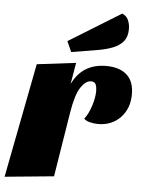

<svg xmlns="http://www.w3.org/2000/svg" viewBox="-66 -822 665 889"><g transform="rotate(5 266.0 -378.0)"><path d="M-11 22 92 -510 273 -532 256 -432Q303 -530 413 -530Q475 -530 509 -500Q543 -470 543 -410Q543 -343 502.5 -301Q462 -259 399 -259Q380 -259 361.5 -263.5Q343 -268 333 -278Q352 -302 364.5 -341Q377 -380 377 -411Q377 -427 372 -440Q367 -453 349 -453Q325 -453 302 -419Q279 -385 265 -298L217 0ZM246 -580 224 -629 466 -778Q486 -770 494.5 -751Q503 -732 503 -709Q503 -673 485 -651.5Q467 -630 437 -618.5Q407 -607 372 -601Z"/></g></svg>

Font: Sansita Swashed Black
Style: Regular
Weight: 900
Designer: Pablo Cosgaya
Foundry: Omnibus-Type
Version: Version 1.003; ttfautohint (v1.8.3)